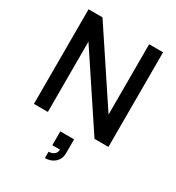

<svg xmlns="http://www.w3.org/2000/svg" viewBox="-237 -892 1209 1318"><g transform="rotate(30 368.0 -233.0)"><path d="M183.3 -750H72.9V0H183.3V-557.3L553.1 0H663.5V-750H553.1V-192.7ZM433.3 182.3V72.9H324V182.3H384.4C385.4 227.1 338.5 234.4 324 234.4V284.4C385.4 284.4 433.3 245.8 433.3 182.3Z"/></g></svg>

Font: Manrope Semibold
Style: Regular
Weight: 600
Width: 4
Designer: Michael Sharanda
Foundry: Michael Sharanda
Version: Version 2.000;PS 002.000;hotconv 1.0.88;makeotf.lib2.5.64775